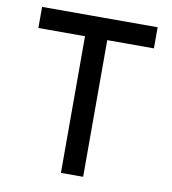

<svg xmlns="http://www.w3.org/2000/svg" viewBox="-79 -762 744 831"><g transform="rotate(10 293.0 -346.5)"><path d="M244.1 0V-693.4H341.8V0ZM39.1 -600.6V-693.4H546.9V-600.6Z"/></g></svg>

Font: Cascadia Mono PL
Style: Regular
Weight: 400
Monospace: yes
Designer: Aaron Bell
Foundry: Saja Typeworks
Version: Version 2102.003